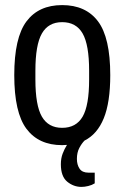

<svg xmlns="http://www.w3.org/2000/svg" viewBox="-20 -558 489 754"><path d="M224 12Q132 12 84 -52Q36 -116 36 -263Q36 -410 84 -474Q132 -538 224 -538Q317 -538 365 -474Q413 -410 413 -263Q413 -156 387.5 -93.5Q362 -31 312 -6Q301 5 291.5 23Q282 41 282 66Q282 89 292.5 104.5Q303 120 327 120H352V162Q341 169 326.5 172.5Q312 176 300 176Q269 176 244 155.5Q219 135 219 87Q219 64 226 45.5Q233 27 243 11Q234 12 224 12ZM224 -56Q279 -56 304.5 -100Q330 -144 330 -246V-280Q330 -382 304.5 -426.5Q279 -471 224 -471Q170 -471 144.5 -426.5Q119 -382 119 -280V-246Q119 -144 144.5 -100Q170 -56 224 -56Z"/></svg>

Font: Archivo Condensed
Style: Regular
Weight: 400
Width: 3
Designer: Hector Gatti
Foundry: Omnibus-Type
Version: Version 2.001; ttfautohint (v1.8.3)